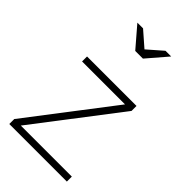

<svg xmlns="http://www.w3.org/2000/svg" viewBox="-246 -860 955 955"><g transform="rotate(45 231.5 -382.5)"><path d="M119 -786 211 -679H265L357 -786H317L238 -717L159 -786ZM25 -14V21H430V-14H71L409 -455V-490H61V-455H363Z"/></g></svg>

Font: LINE Seed JP_OTF Thin
Style: Regular
Weight: 250
Designer: LY Corporation & Fontrix & Fontworks
Version: Version 1.007